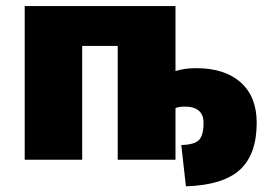

<svg xmlns="http://www.w3.org/2000/svg" viewBox="-20 -540 916 649"><path d="M63.5 0V-519.5H573.2V-299.8Q603.5 -309.6 642.6 -309.6Q740.2 -309.6 793.9 -261.2Q847.7 -212.9 847.7 -125Q847.7 -17.6 790.5 34.2Q733.4 85.9 608.4 89.8L592.8 -49.8Q636.7 -50.8 652.3 -66.4Q668 -82 668 -125Q668 -179.7 603.5 -179.7Q587.9 -179.7 573.2 -174.8V0H377.9V-384.8H257.8V0Z"/></svg>

Font: GenEi M Gothic v2 Black
Style: Regular
Weight: 900
Version: Version 2.0